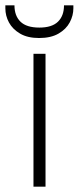

<svg xmlns="http://www.w3.org/2000/svg" viewBox="-77 -697 294 717"><path d="M48 0V-496H93V0ZM69 -555Q26 -555 -2 -571.5Q-30 -588 -43.5 -613Q-57 -638 -57 -666V-677H-23Q-23 -638 -0.5 -616Q22 -594 70 -594Q117 -594 139.5 -616Q162 -638 162 -677H197V-666Q197 -639 183.5 -613.5Q170 -588 141.5 -571.5Q113 -555 69 -555Z"/></svg>

Font: DM Sans 36pt ExtraLight
Style: Regular
Weight: 250
Designer: Colophon Foundry, Jonny Pinhorn
Foundry: Colophon Foundry
Version: Version 4.004;gftools[0.9.30]